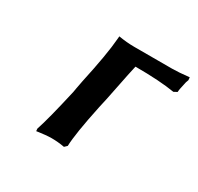

<svg xmlns="http://www.w3.org/2000/svg" viewBox="-105 -558 706 686"><g transform="rotate(30 248.5 -215.0)"><path d="M425.8 -430.2Q451.2 -430.2 496.1 -435.1L497.1 -423.8Q496.6 -421.4 494.9 -417.5Q493.2 -413.6 493.2 -413.1Q493.2 -412.6 492.9 -411.6Q492.7 -410.6 492.2 -408.4Q491.7 -406.2 491.2 -403.8Q484.9 -377.4 484.9 -368.2L471.2 -360.8Q410.2 -371.1 309.1 -371.1Q301.8 -339.8 289.1 -275.4Q276.4 -210.9 269 -180.2Q242.7 -55.7 241.2 -4.9L231 4.9Q204.1 0 178.2 0Q166.5 0 151.4 1.5Q136.2 2.9 127 4.4L117.2 5.9L116.2 -3.9Q132.8 -52.7 162.1 -182.1Q163.1 -189 164.6 -196.8Q166 -204.6 168 -214.6Q169.9 -224.6 170.9 -230Q199.2 -359.9 204.1 -424.8Q204.1 -425.3 204.6 -430.4Q205.1 -435.5 205.1 -436Q239.3 -430.2 270 -430.2Z"/></g></svg>

Font: Linear Smooth
Style: Bold Italic
Weight: 700
Designer: Philipp H. Poll, Flanker
Foundry: Philipp H. Poll, reworked by Flanker
Version: Version 1.061 | FøM Fix